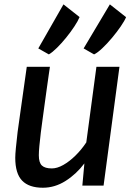

<svg xmlns="http://www.w3.org/2000/svg" viewBox="-20 -870 622 900"><path d="M181 10Q116 10 83.8 -23.2Q51.5 -56.5 51.5 -130.5Q51.5 -146 54.5 -177Q57.5 -208 62.5 -251Q68.5 -294.5 76 -347.8Q83.5 -401 91.2 -455.5Q99 -510 105.5 -557H214Q212.5 -547.5 208.5 -519.5Q204.5 -491.5 199.2 -453.8Q194 -416 188.5 -376.2Q183 -336.5 178.5 -302.8Q174 -269 171.5 -250Q167 -212.5 164.5 -185.5Q162 -158.5 162 -142Q162 -107.5 176.5 -94Q191 -80.5 223 -80.5Q248 -80.5 276.8 -96.8Q305.5 -113 333.8 -140.8Q362 -168.5 384.5 -202.5L432 -557H540L465.5 0H366L375.5 -104Q337.5 -53.5 287.2 -21.8Q237 10 181 10ZM421 -615 372 -643 495 -849.5 571 -789.5Q564 -772.5 546 -746.2Q528 -720 505 -692.5Q482 -665 459.5 -643.8Q437 -622.5 421 -615ZM209 -615 159.5 -643 277.5 -849.5 353 -790Q345.5 -771.5 328.5 -745.8Q311.5 -720 290 -693.5Q268.5 -667 247 -645.8Q225.5 -624.5 209 -615Z"/></svg>

Font: Merriweather Sans Italic
Style: Regular
Weight: 400
Italic angle: -7.5°
Designer: Eben Sorkin
Foundry: Eben Sorkin
Version: Version 1.008; ttfautohint (v1.7.19-72a1) -l 8 -r 50 -G 200 